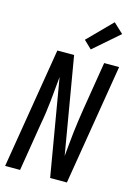

<svg xmlns="http://www.w3.org/2000/svg" viewBox="-143 -1056 789 1129"><g transform="rotate(15 251.5 -491.5)"><path d="M6 0 127 -735H229L329 -147Q333 -184 336 -220.5Q339 -257 343.5 -294Q348 -331 353 -367.5Q358 -404 364 -441L412 -735H503L382 0H280L180 -588Q176 -551 173 -514.5Q170 -478 166 -441Q162 -404 157 -367.5Q152 -331 145 -294L97 0ZM315 -792 267 -838 410 -983 470 -927Z"/></g></svg>

Font: Iosevka Medium Oblique
Style: Regular
Weight: 500
Italic angle: -9°
Monospace: yes
Designer: Belleve Invis
Foundry: Belleve Invis
Version: Version 32.5.0; ttfautohint (v1.8.4)